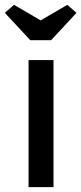

<svg xmlns="http://www.w3.org/2000/svg" viewBox="-48 -773 336 793"><path d="M70 -525H173V0H70ZM-28 -720 10 -753 135 -680H105L230 -753L268 -720L163 -607H77Z"/></svg>

Font: Easer Grotesk Variable
Style: Regular
Weight: 400
Designer: Boardeaser, Bonnie Shaver-Troup, Thomas Jockin
Foundry: Lexend
Version: Version 1.001;Glyphs 3.1.2 (3151)